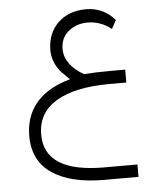

<svg xmlns="http://www.w3.org/2000/svg" viewBox="-55 -490 716 876"><g transform="rotate(-5 303.5 -51.5)"><path d="M63.5 110.8Q63.5 25.9 109.6 -33.9Q155.8 -93.8 248 -124.5L271 -131.8L253.9 -148.4L252.9 -149.4L252.4 -149.9V-150.4Q223.1 -175.8 208.3 -206.8Q193.4 -237.8 193.4 -270Q193.8 -348.6 242.9 -396Q292 -443.4 371.6 -443.4Q450.2 -443.4 503.4 -382.8L481.9 -343.3Q433.1 -382.3 373.5 -382.3Q322.8 -382.3 286.1 -352.8Q249.5 -323.2 249.5 -271Q249.5 -236.3 271.5 -205.3Q293.5 -174.3 333.5 -151.4L336.9 -149.4H340.8H341.3H341.8H342.3Q389.6 -153.3 458.5 -153.3H525.9V-94.2H450.7Q290 -94.2 204.1 -42.5Q118.2 9.3 118.2 108.9Q118.2 282.7 391.6 282.7H543.9V339.4H385.7Q233.9 339.4 148.7 282Q63.5 224.6 63.5 110.8Z"/></g></svg>

Font: Shabnam Thin FD-WOL
Style: Thin-FD-WOL
Weight: 100
Foundry: DejaVu fonts team - Redesigned by Saber Rastikerdar - Based on Vazir font
Version: Version 5.0.1